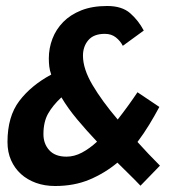

<svg xmlns="http://www.w3.org/2000/svg" viewBox="-20 -615 594 641"><path d="M460 -513Q442 -547 414.5 -571Q387 -595 338 -595Q288 -595 251.5 -580.5Q215 -566 191 -541.5Q167 -517 155 -485.5Q143 -454 143 -420Q143 -406 144.5 -393Q146 -380 151 -366Q84 -330 44.5 -278Q5 -226 5 -141Q5 -107 17 -80Q29 -53 50 -34Q71 -15 100 -4.5Q129 6 164 6Q228 6 279 -15.5Q330 -37 372 -72Q392 -52 411 -33.5Q430 -15 449 5L514 -62Q494 -82 475.5 -101.5Q457 -121 439 -141Q460 -169 478 -198.5Q496 -228 512 -258L439 -307Q425 -286 408 -262.5Q391 -239 373 -216Q321 -277 289 -331Q257 -385 257 -429Q257 -460 275 -481Q293 -502 330 -502Q352 -502 367 -490Q382 -478 390 -462ZM304 -142Q279 -119 253.5 -105.5Q228 -92 202 -92Q164 -92 144.5 -113.5Q125 -135 125 -167Q125 -208 140.5 -235.5Q156 -263 185 -290Q207 -253 238 -216Q269 -179 304 -142Z"/></svg>

Font: Amaranth
Style: Italic
Weight: 400
Designer: Gesine Todt
Foundry: Gesine Todt
Version: Version 1.001